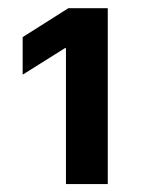

<svg xmlns="http://www.w3.org/2000/svg" viewBox="-20 -820 361 476"><path d="M143.5 -363.6V-700.6H141L36.2 -634.9V-728L149.5 -799.7H247.2V-363.6Z"/></svg>

Font: Inter P
Style: Bold
Weight: 700
Designer: Rasmus Andersson
Foundry: rsms
Version: Version 3.018;git-588b23468